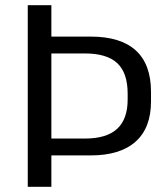

<svg xmlns="http://www.w3.org/2000/svg" viewBox="-20 -720 628 740"><path d="M87 -700H178V-579H329Q445 -579 503.5 -525.5Q562 -472 562 -366V-329Q562 -227 502.5 -174Q443 -121 329 -121H173V-186H307Q391 -186 431.5 -223.5Q472 -261 472 -336V-359Q472 -439 432 -476.5Q392 -514 307 -514H157L178 -536V0H87Z"/></svg>

Font: Pathway Extreme 72pt Medium
Style: Regular
Weight: 500
Designer: Eduardo Rodriguez Tunni
Foundry: Eduardo Rodriguez Tunni
Version: Version 1.001;gftools[0.9.26]